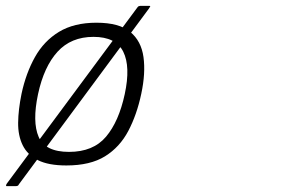

<svg xmlns="http://www.w3.org/2000/svg" viewBox="-31 -555 1005 651"><path d="M194 6Q133 6 97.5 -12Q62 -30 46 -62.5Q30 -95 30.5 -139Q31 -183 42 -237Q57 -307 87.5 -361.5Q118 -416 169 -447Q220 -478 296 -478Q373 -478 410.5 -447Q448 -416 455.5 -361.5Q463 -307 448 -237Q433 -166 404 -111Q375 -56 325 -25Q275 6 194 6ZM203 -40Q285 -40 328.5 -91.5Q372 -143 392 -236Q412 -329 387 -379.5Q362 -430 286 -430Q210 -430 164 -379.5Q118 -329 98 -236Q78 -142 100 -91Q122 -40 203 -40ZM33 70Q32 73 29.5 74.5Q27 76 24 76H-9Q-11 76 -10.5 74Q-10 72 -9 69L435 -530Q437 -533 439.5 -534Q442 -535 444 -535H476Q479 -535 478.5 -533.5Q478 -532 474 -526Z"/></svg>

Font: Glory Thin Light
Style: Italic
Weight: 300
Italic angle: -12°
Version: Version 1.011